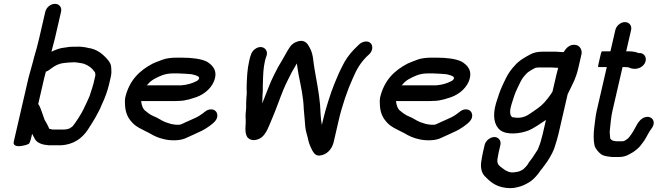

<svg xmlns="http://www.w3.org/2000/svg" viewBox="-20 -744 3447 999"><path d="M450.8 -259C446.9 -242 440.1 -233 434.1 -217C427.9 -202 418.5 -185.9 412.7 -172C402.1 -149.9 372.9 -105.1 359.5 -89C357.1 -87 355.4 -85.3 354.4 -84C349.8 -81.3 345.1 -78.3 340.3 -75C333.4 -72.8 321.3 -70 315.2 -70H254.2C251.5 -70 248.6 -70.7 245.6 -72L236.1 -74C230.6 -88.8 219.8 -108 211.9 -121C207.6 -130.9 206.5 -138.8 201.1 -152C194.4 -169.3 189 -189.8 178.9 -203L210.5 -340C213.5 -350 216.2 -360.3 218.7 -371C224.4 -373 229.7 -375.7 234.5 -379L246.6 -388C266.8 -402.4 284.8 -413 312 -416L330.5 -418C334.7 -418.7 339.1 -419 343.7 -419C351.1 -419 358.5 -419.3 366 -420C374.5 -420 384.8 -418.1 391.3 -417L404.8 -415C409.2 -413.7 413.3 -412.7 417.1 -412C440.4 -403.6 459.2 -389.6 471.7 -371C476.5 -367.2 475.2 -359.4 476.3 -352L466.6 -310C463.2 -295.5 454.7 -271.2 450.8 -259ZM266.1 -724C243.7 -724 220.9 -705.5 215.7 -683L184.1 -546C175.8 -510.1 165.9 -473.8 155.4 -439L152.6 -427C144.2 -397.1 136.9 -371 129 -342L51.4 -6C47 13.1 66.4 18.6 86.8 16C98.7 14.5 128.8 9.2 132.8 1C136.8 -7.7 139.8 -16.7 142 -26L147.1 -48C151.5 -40.2 158.9 -26.2 162.4 -19C174.9 0.7 201.2 9.6 234.2 12H297.2C361 8.5 405.7 -22.3 436.9 -69C447.5 -84.2 479.7 -136.5 487.3 -153C495.4 -167.4 504.4 -185 510.6 -202C525.1 -232.1 539.3 -269.9 547.9 -307L557.3 -348C561.2 -364.9 559 -379.4 558.7 -393C558.3 -405.7 552.9 -418.3 542.5 -431C518 -459.8 487.1 -488.6 437.3 -495L424 -498C410.7 -499.7 396.3 -502.1 380.7 -501H362.7C346.7 -501 335.2 -499.8 320.7 -497C289.6 -494.2 271.1 -485.5 247.7 -475C252.9 -497.7 260.8 -523.4 266.1 -546L297.7 -683C302.9 -705.5 288.6 -724 266.1 -724Z M743.3 -300 747 -303C759.7 -318.1 766.5 -323.3 780.6 -332C810.3 -348.2 837.6 -362 879.6 -362H907.6C919.6 -362 965.8 -359.1 974.7 -358C983 -357 1017.4 -348.4 1015.5 -340C1015.9 -338.7 1016.3 -337.7 1016.8 -337C1016.6 -336.3 1016.2 -335.7 1015.3 -335C1014 -329.3 1008.7 -325.4 1004.6 -323C979.9 -310 956.2 -303.1 924.3 -300ZM1078.4 -175C1067.1 -175 1056.5 -171 1046.6 -163C1028.4 -148.2 1008.9 -135.2 986.1 -126L943.7 -107C933.6 -102.5 925.9 -97.6 914.9 -95H895.9C882.9 -96.2 880.1 -97.2 869.9 -99L854 -104C849.7 -105.3 844.7 -107 839.2 -109C823.5 -114.7 797.8 -133.1 780.1 -139C765 -145.2 752.3 -154.2 740.9 -164C724.1 -173.5 716.6 -196.1 714.3 -218H884.3C893 -218 901.7 -218.3 910.6 -219C929.2 -219 948.1 -222.8 964.4 -227L983.8 -233C1028.8 -244.5 1073.9 -275 1092.9 -320C1115.6 -376.1 1086.3 -404.8 1056.7 -423C1027.6 -438 978.1 -444 926.5 -444H898.5C873.7 -444 846.7 -441.1 827.2 -434C810.8 -427.3 789.9 -420.6 774.3 -413C707.7 -377.9 652.7 -327.8 631.3 -235C629.8 -225.7 629.5 -214.3 630.4 -201C631.6 -164.2 642.4 -135.8 661.3 -114C684.8 -83.5 718.8 -71.5 756 -52L775.5 -41C786.3 -34.9 800.8 -29.2 813.8 -25L828.8 -21C858.6 -12.3 909.3 -10.3 941.3 -23C971.1 -36.4 1001.5 -49.8 1030.8 -64C1048.3 -73 1067.8 -85.9 1082.6 -98C1094.5 -107.6 1106.2 -117.9 1109.9 -134C1115.1 -156.5 1100.9 -175 1078.4 -175Z M1260.8 -181 1258.1 -152C1256.7 -127 1260.4 -113.2 1257.5 -89C1255.9 -63.8 1257.1 -44.1 1268.5 -28C1279.3 -17.3 1292.4 -13.2 1307.6 -15.5C1362.4 -23.9 1374.2 -79.7 1397 -130C1418.2 -179.1 1433.5 -226.2 1455.6 -280C1470.8 -316.2 1483.8 -338.5 1498 -368C1504 -378.8 1515.2 -397.4 1524.6 -414C1528.2 -391.3 1529.4 -375.6 1534.3 -352C1545.5 -295 1558.7 -239 1560.6 -176C1563.8 -145.2 1565.7 -114.5 1568.4 -84C1571.6 -56.6 1576.6 -47.5 1581.8 -25C1585.8 -4.7 1591 10.4 1599.5 28C1607.7 44.3 1618.1 67.7 1642.4 65.5C1680.3 62.1 1707.4 32.7 1716.2 -5L1742.5 -119C1759.8 -194.1 1788.5 -277.5 1815.8 -337C1837 -387.3 1857.9 -419.9 1890.4 -452L1900.4 -461C1919.8 -479 1922 -505.1 1908.8 -519C1894.4 -534.1 1867.1 -529.2 1849.7 -514L1839.4 -504C1812.3 -478.2 1792.4 -455.4 1772.2 -421L1757.7 -393C1745.9 -371.2 1731.2 -334.7 1720.3 -309C1701.8 -265 1673.5 -175.6 1660.5 -119L1654.7 -94C1648.3 -126.6 1647.4 -164 1645.2 -200C1639.4 -264.9 1626.9 -323.2 1616.7 -384L1612.7 -410C1611.6 -420 1610.1 -432 1608 -446C1603.1 -474.7 1596.7 -487.2 1585.1 -507C1572.6 -528.3 1554.7 -535.7 1531.1 -529C1512.1 -524.3 1497.3 -513.7 1486.7 -497C1470.5 -472.3 1469 -466.4 1450.4 -435C1429.3 -399.8 1423.2 -389.6 1405.7 -354C1384.6 -313.5 1363.1 -250.9 1344.6 -206C1345.3 -221.2 1345.3 -237.3 1346 -251C1349 -278 1346.3 -286.5 1348 -316C1349.1 -352.1 1349.8 -388.8 1358.6 -427C1361.2 -438.3 1363.5 -444.2 1366.6 -453C1378.4 -487 1343.7 -514 1308.6 -490C1288.1 -475.9 1283.5 -456.9 1276.6 -427C1266.3 -382.5 1265.1 -342.3 1263.5 -301C1262.2 -272.1 1265.8 -263.9 1262.4 -240C1260.8 -221.8 1260.5 -196.1 1260.8 -181Z M2069.3 -300 2073 -303C2085.7 -318.1 2092.5 -323.3 2106.6 -332C2136.3 -348.2 2163.6 -362 2205.6 -362H2233.6C2245.6 -362 2291.8 -359.1 2300.7 -358C2309 -357 2343.4 -348.4 2341.5 -340C2341.9 -338.7 2342.3 -337.7 2342.8 -337C2342.6 -336.3 2342.2 -335.7 2341.3 -335C2340 -329.3 2334.7 -325.4 2330.6 -323C2305.9 -310 2282.2 -303.1 2250.3 -300ZM2404.4 -175C2393.1 -175 2382.5 -171 2372.6 -163C2354.4 -148.2 2334.9 -135.2 2312.1 -126L2269.7 -107C2259.6 -102.5 2251.9 -97.6 2240.9 -95H2221.9C2208.9 -96.2 2206.1 -97.2 2195.9 -99L2180 -104C2175.7 -105.3 2170.7 -107 2165.2 -109C2149.5 -114.7 2123.8 -133.1 2106.1 -139C2091 -145.2 2078.3 -154.2 2066.9 -164C2050.1 -173.5 2042.6 -196.1 2040.3 -218H2210.3C2219 -218 2227.7 -218.3 2236.6 -219C2255.2 -219 2274.1 -222.8 2290.4 -227L2309.8 -233C2354.8 -244.5 2399.9 -275 2418.9 -320C2441.6 -376.1 2412.3 -404.8 2382.7 -423C2353.6 -438 2304.1 -444 2252.5 -444H2224.5C2199.7 -444 2172.7 -441.1 2153.2 -434C2136.8 -427.3 2115.9 -420.6 2100.3 -413C2033.7 -377.9 1978.7 -327.8 1957.3 -235C1955.8 -225.7 1955.5 -214.3 1956.4 -201C1957.6 -164.2 1968.4 -135.8 1987.3 -114C2010.8 -83.5 2044.8 -71.5 2082 -52L2101.5 -41C2112.3 -34.9 2126.8 -29.2 2139.8 -25L2154.8 -21C2184.6 -12.3 2235.3 -10.3 2267.3 -23C2297.1 -36.4 2327.5 -49.8 2356.8 -64C2374.3 -73 2393.8 -85.9 2408.6 -98C2420.5 -107.6 2432.2 -117.9 2435.9 -134C2441.1 -156.5 2426.9 -175 2404.4 -175Z M2988.8 -389 3005.4 -461C3010.7 -483.9 2996.9 -506.5 2976.7 -510C2951.2 -514.7 2930 -502.3 2913.2 -473H2905.2C2891.8 -473 2874.9 -476 2861.7 -475H2800.7C2778.7 -475 2759.4 -470.9 2742.9 -463C2713.4 -446.9 2681.8 -430.3 2659.3 -404C2640.8 -384.5 2623.9 -361.8 2611.3 -335L2596 -303C2582 -273.2 2571.1 -240.8 2560.6 -206C2542 -141.9 2551 -91.8 2582.5 -67C2616.2 -40.4 2686.3 -47.5 2732.2 -66C2752.2 -73.7 2798 -104.2 2820.7 -120L2803.4 -45C2801.2 -35.7 2799 -27.3 2796.6 -20C2792 0.2 2784.9 16.9 2778.2 34C2774.9 39.2 2752.3 74.1 2748.8 79C2741.7 88.7 2732.7 98.5 2726.6 110C2721.1 119.7 2710.1 129.5 2702.4 137L2692 143C2677.9 150.7 2667.9 150.4 2651.7 153H2640.7C2634 152 2624 150.1 2620.1 147L2611 143C2607.4 141 2603.1 138 2598.1 134C2577.4 117.7 2561 112.7 2570.4 72C2571.4 64.7 2572.9 56.7 2574.9 48L2583.7 10C2588.7 -11.6 2574.1 -31 2552.2 -31C2530.2 -31 2506.7 -11.6 2501.7 10L2492.9 48C2488.3 68 2485.8 85.6 2483.2 103C2479.7 136.4 2489 162.4 2507.9 178C2536.4 208.4 2572.6 235 2637.7 235L2658.2 233C2681.9 228 2694.5 225.3 2717.8 213C2742 200.8 2752.2 191.3 2767.6 175C2780.8 161.6 2789.1 145.8 2801.5 132L2813.2 116C2830.7 93.8 2852.2 58.6 2862.8 31L2869.9 9C2875.2 -7.9 2881 -25.9 2885.4 -45L2933.6 -254C2957.3 -303.2 2976 -333.4 2988.8 -389ZM2781.7 -393H2846.7C2858.3 -393 2872.4 -391 2884.3 -391C2881 -379.7 2877.9 -367.7 2875 -355L2854.6 -267C2846.2 -254.1 2841 -245.5 2830.8 -233C2804.8 -199.2 2790.2 -188 2751.4 -162C2725.9 -144.6 2717.3 -138 2693.7 -133C2676.4 -129.3 2659.9 -131.9 2645.9 -134C2629.9 -143 2632.7 -173.9 2641.4 -201C2650.5 -230.5 2658.9 -258.5 2671.6 -284L2687 -316C2695.6 -333.9 2704.8 -345.3 2716.6 -358C2730 -373.6 2749.1 -381.6 2765.3 -391C2769.4 -391 2775.5 -393 2781.7 -393Z M3181.8 -588 3156.1 -477H3112.1C3109.5 -477 3105.3 -463.3 3099.7 -436C3092.7 -408.7 3090.5 -395 3093.2 -395H3137.2L3084.6 -167C3078 -138.5 3076.2 -110 3072.4 -84C3067.7 -48.3 3067.5 -14.9 3073.2 12C3077.2 28.9 3094.4 49.3 3108.4 59C3122.5 68.5 3143.8 70.7 3166.1 73H3200.1C3224.1 73 3242 66.6 3259.1 56C3275.8 47.9 3293.4 34.3 3306.2 21C3315.4 11.6 3323 -1.1 3331.8 -12C3345 -31.6 3355.8 -57.6 3370.5 -76C3396.7 -110.3 3372.1 -144.6 3335.9 -134C3299.1 -123.3 3288 -77.3 3265.9 -47C3257.9 -37.1 3253 -26.6 3242.6 -20C3236.8 -15.3 3227.7 -9 3219.1 -9H3186.1C3183.6 -9.7 3181 -10 3178.3 -10C3166.9 -12 3161.8 -14.6 3155.3 -23C3153.7 -32.5 3153.1 -48.3 3152.4 -58L3153.6 -72C3157.2 -101.7 3158.9 -133.8 3166.6 -167L3219.2 -395H3232.2C3235.5 -395 3240.8 -394.7 3248 -394C3249.3 -394 3250.5 -393.7 3251.7 -393C3273.7 -382.1 3303 -383.2 3323 -400.5C3353.8 -427.3 3340.4 -470.1 3305 -468H3302C3289.7 -473.9 3269.7 -477 3251.1 -477H3238.1L3263.7 -588C3268.9 -610.2 3253.8 -629 3231.7 -629C3209.6 -629 3186.9 -610.2 3181.8 -588Z"/></svg>

Font: HoneyBee
Style: BdIt
Weight: 700
Foundry: Cannot Into Space Fonts
Version: Version 0.89